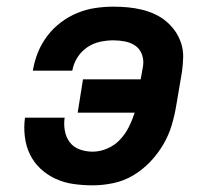

<svg xmlns="http://www.w3.org/2000/svg" viewBox="-20 -548 640 576"><path d="M258 8Q229 8 200.5 4Q172 0 147 -11.5Q122 -23 102 -41.5Q82 -60 70 -84.5Q58 -109 54.5 -138Q51 -167 55 -195H174Q171 -176 174.5 -156Q178 -136 189.5 -121Q201 -106 219.5 -99.5Q238 -93 258 -93Q280 -93 302 -102.5Q324 -112 340 -129Q356 -146 366.5 -167Q377 -188 384 -210H213L229 -310H402L409 -349Q412 -367 406 -384Q400 -401 386.5 -410.5Q373 -420 355.5 -423.5Q338 -427 320 -427Q300 -427 279.5 -422.5Q259 -418 241.5 -406Q224 -394 212.5 -376Q201 -358 197 -337Q197 -337 197 -336.5Q197 -336 197 -336H78Q79 -337 79 -338Q79 -339 79 -339Q84 -367 94.5 -392.5Q105 -418 122.5 -441Q140 -464 163.5 -481.5Q187 -499 213 -509.5Q239 -520 266 -524Q293 -528 320 -528Q342 -528 363.5 -526Q385 -524 405.5 -519Q426 -514 444.5 -505.5Q463 -497 478.5 -484Q494 -471 505.5 -454.5Q517 -438 523.5 -418Q530 -398 529.5 -376.5Q529 -355 526 -333L509 -233Q504 -202 495 -172Q486 -142 469.5 -114Q453 -86 430 -62Q407 -38 379 -21.5Q351 -5 319.5 1.5Q288 8 258 8Z"/></svg>

Font: Zed Sans Extended
Style: Bold Italic
Weight: 700
Width: 7
Italic angle: -9°
Designer: Belleve Invis
Foundry: Belleve Invis
Version: Version 1.0.0; ttfautohint (v1.8.4)